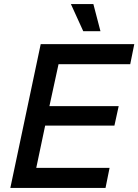

<svg xmlns="http://www.w3.org/2000/svg" viewBox="-20 -928 683 948"><path d="M31 0 181 -710H643L623 -611H269L224 -404H566L545 -308H203L159 -99H521L501 0ZM391 -774 330 -908H441L476 -774Z"/></svg>

Font: Geist Medium
Style: Italic
Weight: 500
Italic angle: -12°
Designer: Basement.studio, Andrés Briganti, Mateo Zaragoza
Foundry: Basement.studio, Vercel, Andrés Briganti, Guido Ferreyra, Mateo Zaragoza
Version: Version 1.500; ttfautohint (v1.8.4.7-5d5b)